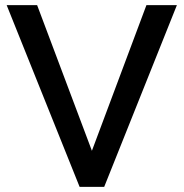

<svg xmlns="http://www.w3.org/2000/svg" viewBox="-20 -730 718 750"><path d="M6 -710H125L339 -141L552 -710H671L387 0H291Z"/></svg>

Font: Raleway
Style: Regular
Weight: 600
Designer: Matt McInerney, Pablo Impallari, Rodrigo Fuenzalida
Foundry: Matt McInerney, Pablo Impallari, Rodrigo Fuenzalida
Version: Version 1.000;PS 001.001;hotconv 1.0.56; ttfautohint (v1.5)